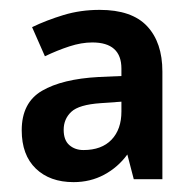

<svg xmlns="http://www.w3.org/2000/svg" viewBox="-20 -793 394 389"><path d="M182 -773Q247 -773 278 -740Q309 -707 309 -648V-430H251L238 -480Q219 -454 191 -439Q163 -424 129 -424Q81 -424 52.5 -451.5Q24 -479 24 -529Q24 -585 65 -609Q106 -633 180 -637L226 -639V-654Q226 -707 167 -707Q145 -707 120.5 -699Q96 -691 71 -679L45 -738Q74 -752 108.5 -762.5Q143 -773 182 -773ZM184 -584Q140 -581 124.5 -566.5Q109 -552 109 -530Q109 -509 120.5 -499Q132 -489 149 -489Q186 -489 206 -510Q226 -531 226 -567V-587Z"/></svg>

Font: Noto Sans Tamil UI SemiCondensed SemiBold
Style: Regular
Weight: 600
Width: 4
Designer: Jelle Bosma - Monotype Design Team
Foundry: Monotype Imaging Inc.
Version: Version 2.004; ttfautohint (v1.8.4.7-5d5b)